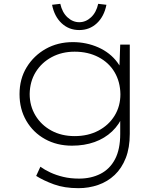

<svg xmlns="http://www.w3.org/2000/svg" viewBox="-20 -753 843 1003"><path d="M390 230Q316 230 261.5 210Q207 190 169 166L191 118Q213 134 243 148Q273 162 310.5 171Q348 180 393 180Q456 180 505 155Q554 130 581 78.5Q608 27 608 -53V-140L623 -152Q604 -103 565.5 -66.5Q527 -30 474 -11Q421 8 356 8Q277 8 215 -26.5Q153 -61 117.5 -122Q82 -183 82 -261Q82 -341 119.5 -402Q157 -463 219.5 -498Q282 -533 361 -533Q396 -533 429.5 -526Q463 -519 493.5 -505.5Q524 -492 549.5 -472Q575 -452 594 -426Q613 -400 624 -369L603 -381L608 -520H658V-54Q658 19 637 72.5Q616 126 579 161Q542 196 493 213Q444 230 390 230ZM370 -42Q440 -42 494 -70.5Q548 -99 578.5 -148.5Q609 -198 609 -261Q608 -326 578.5 -376Q549 -426 494.5 -454.5Q440 -483 370 -483Q303 -483 250 -454.5Q197 -426 166.5 -376.5Q136 -327 135 -262Q135 -200 165 -150Q195 -100 248 -71Q301 -42 370 -42ZM394 -596Q340 -596 302 -631.5Q264 -667 252 -728L295 -733Q305 -688 332.5 -662.5Q360 -637 394 -637Q428 -637 455.5 -662.5Q483 -688 493 -733L536 -728Q524 -667 486 -631.5Q448 -596 394 -596Z"/></svg>

Font: Lexend Giga ExtraLight
Style: Regular
Weight: 250
Version: Version 1.007